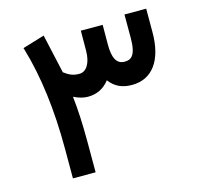

<svg xmlns="http://www.w3.org/2000/svg" viewBox="-95 -742 872 842"><g transform="rotate(-15 340.5 -321.0)"><path d="M281.7 -437.5C254.4 -437.5 236.8 -444.8 212.9 -462.9L173.3 -640.1L73.7 -609.9L76.7 -600.6C115.7 -467.8 135.3 -313 135.3 -136.7V-2H238.3V-136.7C238.3 -220.7 234.9 -291 228 -347.7C250.5 -336.4 272 -330.6 292 -330.6C332.5 -330.6 365.2 -346.7 390.1 -378.9C415.5 -345.7 447.3 -330.6 492.2 -330.6C584.5 -330.6 638.2 -403.3 638.2 -530.8V-637.7H539.6V-530.8C539.6 -448.7 514.6 -437.5 487.3 -437.5C450.2 -437.5 435.1 -469.2 435.1 -528.3L435.5 -608.9V-618.7H336.4V-608.9L335.9 -528.3C335.9 -471.7 313.5 -437.5 281.7 -437.5Z"/></g></svg>

Font: Shabnam Medium
Style: Regular
Weight: 500
Foundry: DejaVu fonts team - Redesigned by Saber Rastikerdar - Based on Vazir font
Version: Version 5.0.1